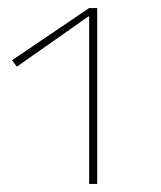

<svg xmlns="http://www.w3.org/2000/svg" viewBox="-20 -750 400 478"><path d="M202 -292V-709H200L22 -584L10 -600L202 -730H222V-292Z"/></svg>

Font: M PLUS 1 Thin Thin
Style: Regular
Weight: 250
Version: Version 1.001